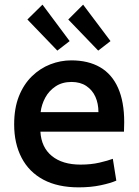

<svg xmlns="http://www.w3.org/2000/svg" viewBox="-20 -795 600 827"><path d="M319 12Q229 12 167 -21Q105 -54 73 -115.5Q41 -177 41 -259Q41 -329 61.5 -380.5Q82 -432 117.5 -466.5Q153 -501 197 -518Q241 -535 287 -535Q360 -535 411 -505.5Q462 -476 488.5 -416.5Q515 -357 515 -269Q515 -260 514.5 -248.5Q514 -237 514 -228H154Q158 -160 203.5 -123Q249 -86 327 -86Q372 -86 408.5 -94.5Q445 -103 466 -111L481 -17Q456 -6 413.5 3Q371 12 319 12ZM155 -312H404Q404 -349 391 -378Q378 -407 352 -424.5Q326 -442 288 -442Q248 -442 219.5 -423Q191 -404 175 -374.5Q159 -345 155 -312ZM227 -577 98 -711 163 -775 280 -618ZM403 -577 274 -711 338 -775 456 -618Z"/></svg>

Font: Ubuntu Sans Mono Medium
Style: Regular
Weight: 500
Monospace: yes
Designer: Dalton Maag Ltd
Foundry: Dalton Maag Ltd
Version: Version 1.006